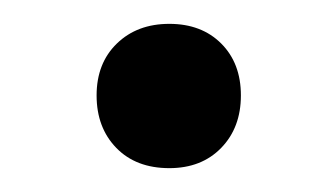

<svg xmlns="http://www.w3.org/2000/svg" viewBox="-20 -347 274 161"><path d="M61 -267Q61 -294 78 -310.5Q95 -327 122 -327Q149 -327 165.5 -310.5Q182 -294 182 -267Q182 -240 165.5 -223Q149 -206 122 -206Q94 -206 77.5 -223Q61 -240 61 -267Z"/></svg>

Font: SN Pro
Style: Italic
Weight: 400
Italic angle: -9°
Designer: Tobias Whetton
Foundry: Supernotes
Version: Version 1.003